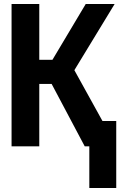

<svg xmlns="http://www.w3.org/2000/svg" viewBox="-20 -734 603 963"><path d="M38 0V-714H177V-434H243L410 -714H555L353 -382L494 -127H563V-1V0V209H428V0H405L239 -313H177V0Z"/></svg>

Font: Noto Sans Mono SemiCondensed
Style: Bold
Weight: 700
Width: 4
Designer: Monotype Design Team
Foundry: Monotype Imaging Inc.
Version: Version 2.014